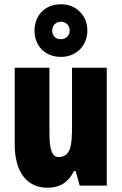

<svg xmlns="http://www.w3.org/2000/svg" viewBox="-20 -871 571 901"><path d="M266 -604C340 -604 390 -659 390 -728C390 -797 339 -851 266 -851C191 -851 142 -799 142 -727C142 -656 191 -604 266 -604ZM266 -687C239 -687 225 -704 225 -728C225 -752 243 -769 266 -769C289 -769 307 -752 307 -728C307 -704 289 -687 266 -687ZM481 -553H318V-280C318 -191 313 -134 255 -134C223 -134 212 -172 212 -246V-553H49V-193C49 -64 106 10 203 10C262 10 301 -16 327 -68H335L354 0H481Z"/></svg>

Font: Noto Sans Bengali ExtraCondensed Black
Style: Regular
Weight: 900
Width: 2
Designer: Joana Ranito - Universal Thirst; Jelle Bosma - Monotype Design Team
Foundry: Universal Thirst ehf.
Version: Version 3.000